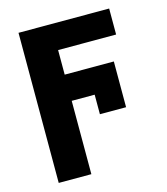

<svg xmlns="http://www.w3.org/2000/svg" viewBox="-109 -615 784 899"><g transform="rotate(-15 283.0 -166.0)"><path d="M503.9 -404.3H222.7V-285.2H460.9V-63.5H334V-158.2H222.7V197.3H64.5V-530.3H503.9Z"/></g></svg>

Font: Pretendard ExtraBold
Style: Regular
Weight: 800
Designer: Base glyphs from Inter by Rasmus Andersson; Hangeul glyphs from Noto Sans CJK(Source Han Sans) by Jang Soo-young and Kan
Foundry: Kil Hyung-jin
Version: Version 1.309